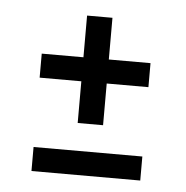

<svg xmlns="http://www.w3.org/2000/svg" viewBox="-36 -562 409 422"><g transform="rotate(5 168.0 -350.5)"><path d="M140 -289V-526H196V-289ZM48 -381V-434H288V-381ZM48 -175V-228H288V-175Z"/></g></svg>

Font: Bricolage Grotesque Condensed ExtraLight
Style: Regular
Weight: 250
Width: 3
Designer: Mathieu Triay
Foundry: Atelier Triay
Version: Version 1.000;gftools[0.9.30]